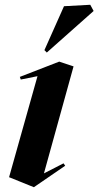

<svg xmlns="http://www.w3.org/2000/svg" viewBox="-20 -766 412 804"><path d="M122 18 132 11 253 -72 246 -82 164 -40 288 -488 228 -508 63 -444 67 -433 137 -447 18 -24ZM176 -546 372 -720 358 -746 248 -740 166 -556Z"/></svg>

Font: Mazius Display Extra Italic
Style: Bold
Weight: 700
Italic angle: -17°
Designer: Alberto Casagrande & Collletttivo
Foundry: Collletttivo
Version: Version 2.000;Glyphs 3.2 (3217)